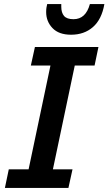

<svg xmlns="http://www.w3.org/2000/svg" viewBox="-20 -920 531 940"><path d="M4 0 23 -91H120L227 -599H131L151 -690H462L443 -599H346L239 -91H335L315 0ZM206 -861Q206 -874 207.5 -883Q209 -892 211 -900H280Q280 -895 280 -892.5Q280 -890 280 -887Q280 -858 293.5 -842Q307 -826 340 -826Q400 -826 420 -900H491Q478 -825 435 -787.5Q392 -750 328 -750Q268 -750 237 -782.5Q206 -815 206 -861Z"/></svg>

Font: Radio Canada Medium
Style: Italic
Weight: 500
Italic angle: -12°
Designer: Charles Daoud, Etienne Aubert Bonn, Alexandre Saumier Demers, Jacques Le Bailly
Foundry: Radio-Canada
Version: Version 2.104; ttfautohint (v1.8.4.7-5d5b);gftools[0.9.28.de